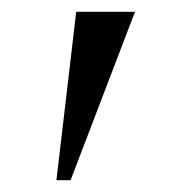

<svg xmlns="http://www.w3.org/2000/svg" viewBox="-20 -842 314 325"><path d="M208.5 -822 99.5 -537H75.5L109 -822Z"/></svg>

Font: Merriweather 144pt
Style: Regular
Weight: 400
Version: Version 2.100